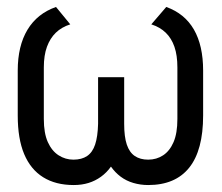

<svg xmlns="http://www.w3.org/2000/svg" viewBox="-20 -519 637 552"><path d="M458 -499 415 -449Q440 -441 456.5 -425Q473 -409 481.5 -384.5Q490 -360 490 -325V-177Q490 -136 479 -110.5Q468 -85 449 -72.5Q430 -60 406 -60Q383 -60 367.5 -70.5Q352 -81 344.5 -103.5Q337 -126 337 -163V-297H262V-163Q261 -126 253.5 -103.5Q246 -81 230.5 -70.5Q215 -60 191 -60Q168 -60 148.5 -72.5Q129 -85 117.5 -110.5Q106 -136 106 -177V-325Q106 -360 115 -384.5Q124 -409 140.5 -425Q157 -441 182 -449L141 -499Q87 -480 59 -433.5Q31 -387 31 -316V-187Q31 -120 49.5 -76Q68 -32 104 -9.5Q140 13 192 13Q215 13 234.5 7Q254 1 270.5 -11Q287 -23 299 -40Q311 -23 327 -11Q343 1 363.5 7Q384 13 406 13Q484 13 524 -37Q564 -87 564 -187V-316Q564 -388 537.5 -434Q511 -480 458 -499Z"/></svg>

Font: Advent Pro Medium
Style: Regular
Weight: 500
Designer: VivaRado, Andreas Kalpakidis
Foundry: VivaRado, Andreas Kalpakidis
Version: Version 3.000